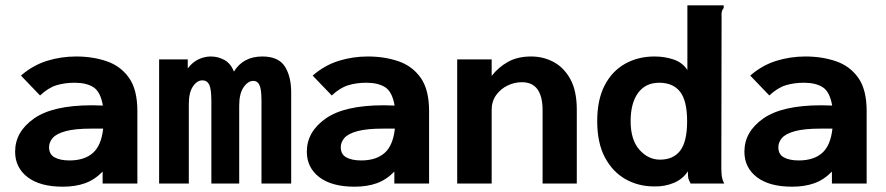

<svg xmlns="http://www.w3.org/2000/svg" viewBox="-20 -692 3340 724"><path d="M217 12Q131 12 84 -24Q37 -60 37 -120Q37 -195 108 -245Q179 -295 327 -295Q342 -295 368 -294Q359 -346 332.5 -363Q306 -380 262 -380Q224 -380 193 -370.5Q162 -361 131 -332L59 -407Q104 -446 157 -462.5Q210 -479 267 -479Q330 -479 382.5 -461Q435 -443 466.5 -398.5Q498 -354 498 -273V0H367V-45Q337 -14 300.5 -1Q264 12 217 12ZM165 -137Q165 -110 186 -98.5Q207 -87 242 -87Q298 -87 330 -115Q362 -143 369 -207Q357 -207 345 -207Q333 -207 325 -207Q263 -207 228 -197.5Q193 -188 179 -172Q165 -156 165 -137Z M580 0V-468H688V-434Q706 -458 729 -468.5Q752 -479 775 -479Q802 -479 826 -466Q850 -453 862 -422Q897 -479 969 -479Q1031 -479 1055 -440Q1079 -401 1078 -338V0H966V-313Q966 -355 958.5 -371Q951 -387 936 -387Q915 -387 898.5 -363Q882 -339 882 -294V0H777V-311Q777 -356 769 -372.5Q761 -389 743 -389Q723 -389 707.5 -366Q692 -343 692 -299V0Z M1317 12Q1231 12 1184 -24Q1137 -60 1137 -120Q1137 -195 1208 -245Q1279 -295 1427 -295Q1442 -295 1468 -294Q1459 -346 1432.5 -363Q1406 -380 1362 -380Q1324 -380 1293 -370.5Q1262 -361 1231 -332L1159 -407Q1204 -446 1257 -462.5Q1310 -479 1367 -479Q1430 -479 1482.5 -461Q1535 -443 1566.5 -398.5Q1598 -354 1598 -273V0H1467V-45Q1437 -14 1400.5 -1Q1364 12 1317 12ZM1265 -137Q1265 -110 1286 -98.5Q1307 -87 1342 -87Q1398 -87 1430 -115Q1462 -143 1469 -207Q1457 -207 1445 -207Q1433 -207 1425 -207Q1363 -207 1328 -197.5Q1293 -188 1279 -172Q1265 -156 1265 -137Z M1704 0V-468H1834V-406Q1860 -439 1896 -459Q1932 -479 1983 -479Q2029 -479 2068 -458Q2107 -437 2131 -393Q2155 -349 2155 -278V0H2026V-276Q2026 -382 1948 -382Q1920 -382 1894 -369.5Q1868 -357 1851 -333.5Q1834 -310 1834 -278V0Z M2447 11Q2387 11 2338.5 -16.5Q2290 -44 2261 -98.5Q2232 -153 2232 -235Q2232 -316 2260 -370Q2288 -424 2337 -451.5Q2386 -479 2448 -479Q2487 -479 2520.5 -467.5Q2554 -456 2572 -428V-672H2709V-662Q2704 -656 2702 -649Q2700 -642 2701 -625L2700 -60Q2700 -45 2701.5 -30Q2703 -15 2711 0H2584Q2576 -15 2575 -23Q2574 -31 2574 -46Q2554 -16 2520 -2Q2486 12 2447 11ZM2469 -90Q2519 -90 2545 -124Q2571 -158 2571 -235Q2571 -312 2544.5 -346Q2518 -380 2466 -380Q2414 -380 2386 -341.5Q2358 -303 2358 -235Q2358 -165 2391 -127.5Q2424 -90 2469 -90Z M2967 12Q2881 12 2834 -24Q2787 -60 2787 -120Q2787 -195 2858 -245Q2929 -295 3077 -295Q3092 -295 3118 -294Q3109 -346 3082.5 -363Q3056 -380 3012 -380Q2974 -380 2943 -370.5Q2912 -361 2881 -332L2809 -407Q2854 -446 2907 -462.5Q2960 -479 3017 -479Q3080 -479 3132.5 -461Q3185 -443 3216.5 -398.5Q3248 -354 3248 -273V0H3117V-45Q3087 -14 3050.5 -1Q3014 12 2967 12ZM2915 -137Q2915 -110 2936 -98.5Q2957 -87 2992 -87Q3048 -87 3080 -115Q3112 -143 3119 -207Q3107 -207 3095 -207Q3083 -207 3075 -207Q3013 -207 2978 -197.5Q2943 -188 2929 -172Q2915 -156 2915 -137Z"/></svg>

Font: Inconsolata SemiExpanded ExtraBold
Style: Regular
Weight: 800
Width: 6
Monospace: yes
Designer: Raph Levien, Cyreal, Brenton Simpson
Foundry: Raph Levien, Cyreal, Google
Version: Version 3.001; ttfautohint (v1.8.2.53-6de2)